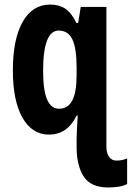

<svg xmlns="http://www.w3.org/2000/svg" viewBox="-20 -577 574 837"><path d="M198.2 -557.1Q237.3 -557.1 264.4 -539.3Q291.5 -521.5 313 -477.1H320.8L332 -546.9H443.8V61Q443.8 90.8 455.6 106.9Q467.3 123 486.8 123Q501 123 511.5 120.8Q522 118.7 534.2 113.8V225.1Q520.5 232.9 498.3 236.6Q476.1 240.2 453.1 240.2Q376 240.7 345 192.6Q314 144.5 314 64.9V27.8Q314 12.2 315.4 -12.7Q316.9 -37.6 318.8 -73.2H314Q292.5 -29.8 262.5 -10Q232.4 9.8 193.8 9.8Q120.1 9.8 78.1 -63.7Q36.1 -137.2 36.1 -270Q36.1 -406.7 78.9 -481.9Q121.6 -557.1 198.2 -557.1ZM235.8 -443.8Q168 -443.8 168 -268.1Q168 -183.1 185.3 -143.1Q202.6 -103 237.8 -103Q276.4 -103 295.2 -139.2Q314 -175.3 314 -252V-278.8Q314 -366.2 295.7 -405Q277.3 -443.8 235.8 -443.8Z"/></svg>

Font: Open Sans Condensed
Style: Bold
Weight: 700
Width: 3
Designer: Monotype Design Team
Foundry: Monotype Imaging Inc.
Version: Version 3.003; ttfautohint (v1.8.4)